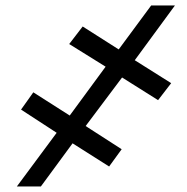

<svg xmlns="http://www.w3.org/2000/svg" viewBox="-20 -675 676 695"><path d="M421.9 -394.5 290 -218.8 420.4 -134.8 375 -72.3 242.7 -156.2 127.9 0H41L185.1 -194.3L56.2 -278.3L100.6 -340.8L232.4 -256.8L362.3 -433.6L230.5 -515.6L279.3 -579.1L409.7 -496.1L527.3 -655.3H613.3L467.8 -457L599.6 -374L552.2 -312.5Z"/></svg>

Font: Inter 28pt SemiBold
Style: Italic
Weight: 600
Italic angle: -9.3988°
Designer: Rasmus Andersson
Foundry: rsms
Version: Version 4.001;git-66647c0bb